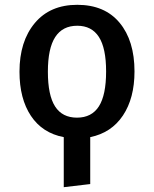

<svg xmlns="http://www.w3.org/2000/svg" viewBox="-20 -562 640 798"><path d="M355 8V203L245 216V8Q156 -9 108.5 -80.5Q61 -152 61 -264Q61 -390 124.5 -466Q188 -542 301 -542Q415 -542 477 -467.5Q539 -393 539 -265Q539 -154 491 -82Q443 -10 355 8ZM421 -265Q421 -362 391 -408.5Q361 -455 301 -455Q240 -455 209.5 -408Q179 -361 179 -264Q179 -166 209 -119.5Q239 -73 300 -73Q361 -73 391 -120Q421 -167 421 -265Z"/></svg>

Font: Fira Mono Medium
Style: Regular
Weight: 500
Designer: Carrois Corporate & Edenspiekermann AG
Foundry: Carrois Corporate GbR & Edenspiekermann AG
Version: Version 3.206